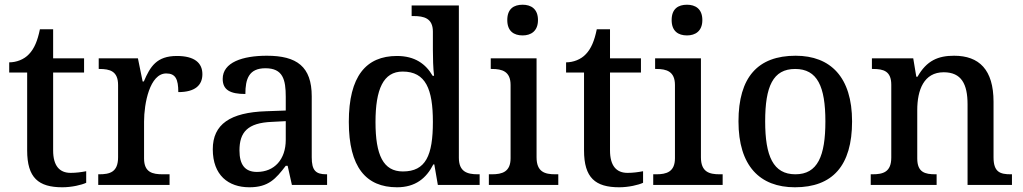

<svg xmlns="http://www.w3.org/2000/svg" viewBox="-20 -783 4332 813"><path d="M244 10C284 10 326 0 345 -9V-58C324 -54 303 -51 279 -51C232 -51 205 -81 205 -146V-476H336V-536H205V-659H149C139 -610 125 -577 103 -554C82 -531 49 -519 19 -519V-476H95V-146C95 -30 143 10 244 10Z M396 0H698V-45H669C626 -45 590 -53 590 -112V-268C590 -345 614 -472 684 -472C723 -472 735 -448 735 -393C806 -393 837 -422 837 -469C837 -517 803 -546 729 -546C643 -546 616 -501 589 -438H584L564 -536H398V-491H401C445 -491 480 -482 480 -423V-117C480 -54 445 -45 400 -45H396Z M1036 10C1117 10 1148 -26 1190 -81H1198L1216 0H1365V-45H1362C1317 -45 1300 -61 1300 -117V-375C1300 -501 1237 -547 1110 -547C1007 -547 923 -519 923 -449C923 -402 955 -385 1019 -385C1019 -449 1034 -494 1104 -494C1178 -494 1190 -446 1190 -373V-315L1107 -312C955 -307 881 -257 881 -151C881 -41 947 10 1036 10ZM1068 -55C1017 -55 994 -86 994 -146C994 -223 1028 -263 1132 -267L1190 -270V-191C1190 -108 1142 -55 1068 -55Z M1661 10C1739 10 1785 -28 1815 -87H1819L1834 0H2011V-45H2003C1958 -45 1923 -56 1923 -115V-760H1723V-715H1731C1775 -715 1813 -706 1813 -649V-572C1813 -539 1814 -494 1818 -462H1812C1783 -512 1737 -546 1661 -546C1530 -546 1457 -460 1457 -267C1457 -75 1530 10 1661 10ZM1686 -57C1603 -57 1570 -126 1570 -266C1570 -405 1603 -480 1685 -480C1783 -480 1813 -405 1813 -267C1813 -125 1783 -57 1686 -57Z M2193 -633C2228 -633 2258 -651 2258 -698C2258 -746 2228 -763 2193 -763C2156 -763 2128 -746 2128 -698C2128 -651 2156 -633 2193 -633ZM2050 0H2344V-45H2331C2287 -45 2252 -55 2252 -117V-536H2058V-491H2063C2106 -491 2142 -481 2142 -423V-113C2142 -55 2106 -45 2063 -45H2050Z M2602 10C2642 10 2684 0 2703 -9V-58C2682 -54 2661 -51 2637 -51C2590 -51 2563 -81 2563 -146V-476H2694V-536H2563V-659H2507C2497 -610 2483 -577 2461 -554C2440 -531 2407 -519 2377 -519V-476H2453V-146C2453 -30 2501 10 2602 10Z M2889 -633C2924 -633 2954 -651 2954 -698C2954 -746 2924 -763 2889 -763C2852 -763 2824 -746 2824 -698C2824 -651 2852 -633 2889 -633ZM2746 0H3040V-45H3027C2983 -45 2948 -55 2948 -117V-536H2754V-491H2759C2802 -491 2838 -481 2838 -423V-113C2838 -55 2802 -45 2759 -45H2746Z M3346 10C3505 10 3588 -81 3588 -269C3588 -456 3497 -547 3349 -547C3189 -547 3107 -456 3107 -269C3107 -81 3197 10 3346 10ZM3348 -45C3254 -45 3220 -122 3220 -269C3220 -417 3253 -491 3347 -491C3441 -491 3475 -417 3475 -269C3475 -122 3442 -45 3348 -45Z M3667 0H3946V-45H3941C3897 -45 3864 -53 3864 -112V-317C3864 -402 3892 -477 3976 -477C4051 -477 4077 -427 4077 -341V0H4265V-45H4260C4215 -45 4187 -54 4187 -117V-352C4187 -488 4126 -547 4020 -547C3953 -547 3904 -527 3865 -458H3860L3847 -536H3672V-491H3677C3721 -491 3754 -482 3754 -424V-116C3754 -54 3719 -45 3674 -45H3667Z"/></svg>

Font: Noto Serif Georgian Medium
Style: Regular
Weight: 500
Designer: Monotype Design Team, Akaki Razmadze
Foundry: Google LLC
Version: Version 2.003